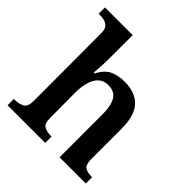

<svg xmlns="http://www.w3.org/2000/svg" viewBox="-201 -909 1057 1057"><g transform="rotate(45 327.5 -380.0)"><path d="M19 0V-49H24Q57 -49 80.5 -61Q104 -73 104 -119L103 -648Q103 -675 91.5 -688.5Q80 -702 62.5 -706.5Q45 -711 28 -711H17V-760H233V-574Q233 -551 231.5 -525Q230 -499 228.5 -481Q227 -463 227 -463H234Q261 -515 298.5 -531.5Q336 -548 385 -548Q465 -548 509.5 -502Q554 -456 554 -354V-120Q554 -73 572.5 -61Q591 -49 625 -49H628V0H424V-335Q424 -400 403.5 -435.5Q383 -471 333 -471Q297 -471 275 -450Q253 -429 243 -393Q233 -357 233 -313L234 -115Q234 -72 255 -60.5Q276 -49 309 -49H312V0Z"/></g></svg>

Font: Noto Serif Thai SemiBold
Style: Regular
Weight: 600
Designer: Monotype Design Team
Foundry: Monotype Imaging Inc.
Version: Version 2.001; ttfautohint (v1.8.4.7-5d5b)